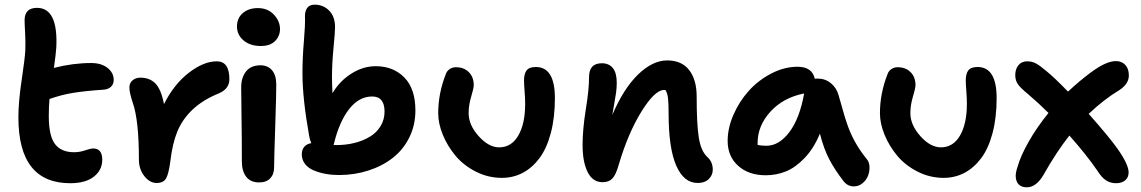

<svg xmlns="http://www.w3.org/2000/svg" viewBox="-20 -775 4907 826"><path d="M282.2 13.2Q59.1 13.2 59.1 -270Q59.1 -336.9 73 -429.4Q86.9 -522 88.9 -558.1Q90.3 -593.8 87.9 -636.5Q85.4 -679.2 85.9 -691.9Q87.9 -741.2 139.2 -741.2Q230.5 -741.2 222.2 -570.8Q220.7 -544.9 211.9 -482.9Q294.4 -503.9 372.1 -503.9Q416 -503.9 442.6 -482.9Q469.2 -461.9 469.2 -431.2Q469.2 -413.1 457.5 -401.9Q445.8 -390.6 425.8 -389.2Q345.7 -383.8 294.7 -375.5Q243.7 -367.2 192.9 -349.1Q189.9 -314.5 189.9 -274.9Q189.9 -190.4 216.6 -155.3Q243.2 -120.1 298.8 -120.1Q322.8 -120.1 346.2 -128.2Q369.6 -136.2 380.9 -136.2Q419.9 -136.2 419.9 -87.9Q419.9 -43.5 384 -15.1Q348.1 13.2 282.2 13.2Z M653.8 12.2Q624 12.2 600.8 -17.6Q577.6 -47.4 577.6 -87.9Q577.6 -258.8 550.8 -334Q536.6 -377 536.6 -398.9Q536.6 -417.5 550 -429.2Q563.5 -440.9 584 -440.9Q624.5 -440.9 648.9 -415.5Q673.3 -390.1 685.5 -327.1Q728 -412.1 792 -461.7Q856 -511.2 912.6 -511.2Q966.8 -511.2 966.8 -434.1Q966.8 -393.1 922.9 -374Q852.1 -345.2 808.1 -303.2Q764.2 -261.2 742.9 -209.2Q721.7 -157.2 712.9 -82Q705.6 -25.9 694.1 -6.8Q682.6 12.2 653.8 12.2Z M1101.6 -577.1Q1056.2 -577.1 1027.8 -601.1Q999.5 -625 999.5 -661.1Q999.5 -697.3 1024.7 -718.8Q1049.8 -740.2 1089.4 -740.2Q1131.8 -740.2 1158.2 -712.2Q1184.6 -684.1 1184.6 -649.9Q1184.6 -620.1 1163.6 -598.6Q1142.6 -577.1 1101.6 -577.1ZM1094.2 9.8Q1058.1 9.8 1039.3 -14.4Q1020.5 -38.6 1020.5 -80.1Q1020.5 -179.7 1019 -272.5Q1017.6 -365.2 1017.6 -398.9Q1017.6 -441.4 1038.6 -467.8Q1059.6 -494.1 1100.6 -494.1Q1131.3 -494.1 1149.7 -473.4Q1168 -452.6 1168.5 -413.1Q1168.9 -377.4 1164.1 -232.7Q1159.2 -87.9 1159.2 -55.2Q1159.2 -25.4 1142.6 -7.8Q1126 9.8 1094.2 9.8Z M1438 -22Q1408.7 -22 1381.6 -26.9Q1354.5 -31.7 1330.6 -41.5Q1306.6 -51.3 1292.5 -69.3Q1278.3 -87.4 1278.3 -110.8Q1278.3 -131.3 1289.3 -143.8Q1300.3 -156.2 1319.3 -159.2Q1312.5 -174.3 1310.1 -189.9Q1281.2 -351.1 1281.2 -460Q1281.2 -525.9 1287.4 -598.1Q1293.5 -670.4 1292 -701.2Q1291 -725.6 1301 -740.2Q1311 -754.9 1334 -754.9Q1371.1 -754.9 1396.2 -729.2Q1421.4 -703.6 1421.4 -658.2Q1421.4 -636.7 1414.8 -568.8Q1408.2 -501 1408.2 -443.8Q1408.2 -419.9 1410.2 -374Q1441.9 -427.2 1492.2 -458.7Q1542.5 -490.2 1596.2 -490.2Q1671.9 -490.2 1719.5 -441.7Q1767.1 -393.1 1767.1 -299.8Q1767.1 -236.3 1740.7 -183.3Q1714.4 -130.4 1669.4 -95.5Q1624.5 -60.5 1564.7 -41.3Q1504.9 -22 1438 -22ZM1417 -158.2Q1416.5 -157.2 1416 -155Q1415.5 -152.8 1415 -151.9Q1418.9 -150.9 1428.2 -150.9Q1468.3 -150.9 1504.6 -159.9Q1541 -168.9 1570.3 -186.3Q1599.6 -203.6 1616.9 -231.7Q1634.3 -259.8 1634.3 -294.9Q1634.3 -359.9 1581.1 -359.9Q1524.4 -359.9 1482.2 -305.9Q1439.9 -252 1417 -158.2Z M2139.2 -9.8Q2079.6 -9.8 2026.6 -36.9Q1973.6 -64 1939.2 -105.5Q1904.8 -147 1885 -195.3Q1865.2 -243.7 1865.2 -288.1Q1865.2 -372.6 1897.5 -455.1Q1901.9 -468.8 1913.8 -477.3Q1925.8 -485.8 1941.4 -485.8Q1975.6 -485.8 1996.8 -464.8Q2018.1 -443.8 2018.1 -408.2Q2018.1 -396 2007.1 -359.4Q1996.1 -322.8 1996.1 -288.1Q1996.1 -237.3 2039.3 -189.2Q2082.5 -141.1 2127.4 -141.1Q2180.2 -141.1 2209.7 -191.9Q2239.3 -242.7 2239.3 -328.1Q2239.3 -352.5 2236.8 -383.3Q2234.4 -414.1 2234.4 -429.2Q2234.4 -458 2245.6 -472.4Q2256.8 -486.8 2285.2 -486.8Q2367.2 -486.8 2367.2 -353Q2367.2 -268.6 2349.6 -202.4Q2332 -136.2 2300.8 -94.5Q2269.5 -52.7 2228.5 -31.2Q2187.5 -9.8 2139.2 -9.8Z M2981.4 12.2Q2921.9 12.2 2889.2 -62.5Q2856.4 -137.2 2856.4 -287.1Q2856.4 -331.1 2853.8 -352.8Q2851.1 -374.5 2843.3 -387.2Q2841.3 -388.2 2837.4 -388.2Q2797.4 -388.2 2739.7 -295.4Q2682.1 -202.6 2641.1 -64Q2629.4 -22.5 2614.3 -6.8Q2599.1 8.8 2572.3 8.8Q2529.8 8.8 2508.1 -34.7Q2486.3 -78.1 2486.3 -150.9Q2486.3 -218.8 2500.2 -304.4Q2514.2 -390.1 2514.2 -443.8Q2514.2 -502.9 2569.3 -502.9Q2599.6 -502.9 2616.5 -482.2Q2633.3 -461.4 2633.3 -418.9Q2633.3 -397 2630.4 -376.2Q2627.4 -355.5 2622.3 -327.6Q2617.2 -299.8 2614.3 -280.8Q2662.6 -394 2725.1 -454.6Q2787.6 -515.1 2850.1 -515.1Q2912.6 -515.1 2944.8 -473.6Q2977.1 -432.1 2977.1 -359.9Q2977.1 -242.2 2986.1 -184.1Q2995.1 -126 3022.5 -100.1Q3046.4 -79.1 3046.4 -44.9Q3046.4 -21.5 3029.1 -4.6Q3011.7 12.2 2981.4 12.2Z M3274.4 -21Q3200.7 -21 3155.5 -61.8Q3110.4 -102.5 3110.4 -168.9Q3110.4 -224.1 3135.5 -281.5Q3160.6 -338.9 3201.4 -384.3Q3242.2 -429.7 3298.1 -458.7Q3354 -487.8 3411.1 -487.8Q3474.1 -487.8 3485.4 -436Q3489.3 -437 3497.1 -437Q3530.3 -437 3554.4 -417.2Q3578.6 -397.5 3587.4 -366.2Q3616.7 -259.8 3630.9 -223.6Q3658.7 -151.9 3709.5 -89.8Q3720.2 -76.7 3720.7 -56.4Q3721.2 -36.1 3713.9 -17.8Q3706.5 0.5 3690.2 13.7Q3673.8 26.9 3653.3 26.9Q3627 26.9 3609.4 4.9Q3571.3 -44.4 3547.6 -89.6Q3523.9 -134.8 3507.3 -200.2Q3481.4 -137.2 3441.9 -95.7Q3402.3 -54.2 3361.1 -37.6Q3319.8 -21 3274.4 -21ZM3239.3 -160.2V-151.9Q3254.4 -147.9 3277.3 -147.9Q3331.5 -147.9 3376 -206.8Q3420.4 -265.6 3439.5 -373Q3349.1 -355 3294.2 -294.4Q3239.3 -233.9 3239.3 -160.2Z M4039.6 -9.8Q3980 -9.8 3927 -36.9Q3874 -64 3839.6 -105.5Q3805.2 -147 3785.4 -195.3Q3765.6 -243.7 3765.6 -288.1Q3765.6 -372.6 3797.9 -455.1Q3802.2 -468.8 3814.2 -477.3Q3826.2 -485.8 3841.8 -485.8Q3876 -485.8 3897.2 -464.8Q3918.5 -443.8 3918.5 -408.2Q3918.5 -396 3907.5 -359.4Q3896.5 -322.8 3896.5 -288.1Q3896.5 -237.3 3939.7 -189.2Q3982.9 -141.1 4027.8 -141.1Q4080.6 -141.1 4110.1 -191.9Q4139.6 -242.7 4139.6 -328.1Q4139.6 -352.5 4137.2 -383.3Q4134.8 -414.1 4134.8 -429.2Q4134.8 -458 4146 -472.4Q4157.2 -486.8 4185.5 -486.8Q4267.6 -486.8 4267.6 -353Q4267.6 -268.6 4250 -202.4Q4232.4 -136.2 4201.2 -94.5Q4169.9 -52.7 4128.9 -31.2Q4087.9 -9.8 4039.6 -9.8Z M4397.5 30.8Q4377.9 30.8 4365.7 21.2Q4353.5 11.7 4350.3 -8.5Q4347.2 -28.8 4358.4 -60.1Q4371.1 -105 4405.8 -166Q4440.4 -227.1 4490.7 -289.1Q4450.7 -329.1 4400.4 -372.1Q4372.1 -395 4359.9 -411.6Q4347.7 -428.2 4347.7 -452.1Q4347.7 -477.5 4361.3 -494.4Q4375 -511.2 4399.4 -511.2Q4419.4 -511.2 4436.5 -502.2Q4453.6 -493.2 4483.4 -467.8Q4517.1 -440.4 4574.7 -380.9Q4627 -429.7 4672.4 -462.9Q4738.3 -512.2 4780.8 -512.2Q4805.7 -512.2 4821 -495.8Q4836.4 -479.5 4836.4 -450.2Q4836.4 -414.1 4795.4 -387.2Q4730 -348.1 4663.6 -285.2Q4752 -185.5 4788.6 -133.8Q4835.4 -66.9 4835.4 -33.2Q4835.4 -11.7 4820.8 0.7Q4806.2 13.2 4780.8 13.2Q4757.8 13.2 4738.8 1.2Q4719.7 -10.7 4700.7 -41Q4654.3 -108.9 4580.6 -191.9Q4523.9 -120.1 4468.8 -22Q4437.5 30.8 4397.5 30.8Z"/></svg>

Font: Shantell Sans Irregular
Style: Regular
Weight: 600
Designer: Stephen Nixon, Anya Danilova, Shantell Martin
Foundry: Arrow Type
Version: Version 1.006;[9816181b4]